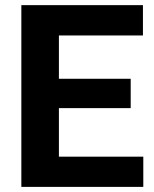

<svg xmlns="http://www.w3.org/2000/svg" viewBox="-20 -731 602 751"><path d="M63.5 0V-710.9H539.1V-592.3H210.4V-422.9H491.2V-308.1H210.4V-118.2H540.5V0Z"/></svg>

Font: Mardoto
Style: Bold
Weight: 700
Designer: Christian Robertson, Vahan Hovhannisyan
Foundry: Google
Version: Version 1.000